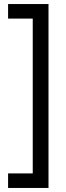

<svg xmlns="http://www.w3.org/2000/svg" viewBox="-20 -770 325 950"><path d="M220 -750H20V-678H142V88H20V160H220Z"/></svg>

Font: TASA Explorer VF
Style: Regular
Weight: 400
Designer: Weizhong Zhang
Foundry: Local Remote
Version: Version 1.000;Glyphs 3.2 (3192)